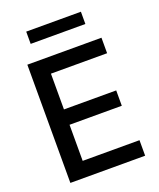

<svg xmlns="http://www.w3.org/2000/svg" viewBox="-159 -981 894 1079"><g transform="rotate(-20 287.5 -442.0)"><path d="M72.3 -707H515.6V-614.3H179.7V-400.4H492.2V-308.6H179.7V-92.8H519.5V0H72.3ZM457 -810.5H129.9V-883.8H457Z"/></g></svg>

Font: Pretendard JP Medium
Style: Regular
Weight: 500
Designer: Base glyphs from Inter by Rasmus Andersson; Hangeul glyphs from Noto Sans CJK(Source Han Sans) by Jang Soo-young and Kan
Foundry: Kil Hyung-jin
Version: Version 1.309